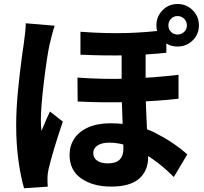

<svg xmlns="http://www.w3.org/2000/svg" viewBox="-20 -892 1040 978"><path d="M721.8 -435.6Q721.8 -366 729 -228.4Q731 -192.6 732.9 -157Q734.8 -121.4 734.8 -92.8Q734.8 -22.2 688.7 18.1Q642.6 58.4 546.4 58.4Q453.8 58.4 394.1 17.2Q334.4 -24 334.4 -103.2Q334.4 -149 358.3 -185.6Q382.2 -222.2 429.3 -243.1Q476.4 -264 541.6 -264Q674.6 -264 770 -215.5Q865.4 -167 934 -105.6L865.4 9.6Q787.6 -68.6 701.8 -117Q616 -165.4 537.4 -165.4Q498.4 -165.4 476.7 -150.9Q455 -136.4 455 -112.4Q455 -87.4 475.1 -73.6Q495.2 -59.8 529 -59.8Q570.6 -59.8 589.6 -79Q608.6 -98.2 608.6 -134.2Q608.6 -156.6 607.5 -185Q606.4 -213.4 605.2 -246.6Q599.6 -388.6 599.6 -431.8V-671H721.8ZM889.4 -511V-389Q785.2 -377.2 649.1 -372.6Q513 -368 375.6 -375L374.6 -496.8Q507 -487 636.8 -491.6Q766.6 -496.2 889.4 -511ZM827.2 -739.8V-623.2Q732.4 -613.2 627.4 -610.4Q522.4 -607.6 389.8 -613.4V-730.2Q521.4 -720.6 626.7 -723.8Q732 -727 827.2 -739.8ZM233.2 -668.2Q220.6 -613.4 204.4 -481.4Q188.2 -349.4 188.2 -281.8Q188.2 -247.4 191.4 -225.2L215.4 -282.2L234.4 -324L300 -272.6Q277.2 -206 257 -138.7Q236.8 -71.4 227.4 -30.8Q221.6 -3.4 221.8 15.6Q221.8 39.8 223.2 58.8L102.6 66.8Q85.6 10 74 -74.1Q62.4 -158.2 62.4 -253.2Q62.4 -333.2 71.2 -425.8Q80 -518.4 93 -613.4L101.4 -671.4Q110.6 -735.4 111.4 -773.4L258.6 -761Q253 -746.6 245.4 -716.8Q237.8 -687 233.2 -668.2ZM884.4 -716.2Q904.2 -716.2 918.1 -729.6Q932 -743 932 -762.8Q932 -782.6 918.1 -796.4Q904.2 -810.2 884.4 -810.2Q864.6 -810.2 851.2 -796.4Q837.8 -782.6 837.8 -762.8Q837.8 -742.8 851.2 -729.5Q864.6 -716.2 884.4 -716.2ZM884.4 -871.6Q929.8 -871.6 961.5 -839.9Q993.2 -808.2 993.2 -762.8Q993.2 -717.4 961.5 -686.2Q929.8 -655 884.4 -655Q839 -655 807.9 -686.2Q776.8 -717.4 776.8 -762.8Q776.8 -808.2 807.9 -839.9Q839 -871.6 884.4 -871.6Z"/></svg>

Font: 寒蝉端黑体 Light
Style: Regular
Weight: 300
Designer: ChillDuanSans {Warren2060}; 
Source Han Sans {Ryoko NISHIZUKA 西塚涼子 (kana, bopomofo & ideographs); Paul D. Hunt (Latin, G
Foundry: ChillType&Adobe
Version: Version 1.300;Glyphs 3.3 (3306)